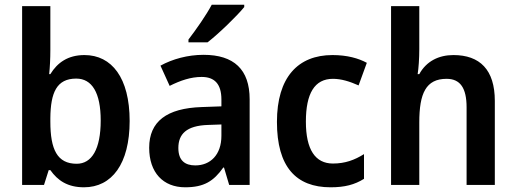

<svg xmlns="http://www.w3.org/2000/svg" viewBox="-20 -852 2194 816"><path d="M194 -639V-826H74V-66H167L187 -129H194C225 -85 267 -56 337 -56C455 -56 531 -155 531 -338C531 -521 455 -618 339 -618C269 -618 224 -586 194 -537H189C192 -564 194 -604 194 -639ZM304 -518C371 -518 408 -458 408 -340C408 -218 370 -156 306 -156C223 -156 194 -217 194 -335V-350C195 -459 221 -518 304 -518Z M1018 -822V-832H880C856 -787 814 -727 781 -684V-672H862C910 -709 988 -785 1018 -822ZM845 -619C778 -619 713 -601 662 -573L701 -487C747 -510 791 -525 837 -525C892 -525 921 -495 921 -429V-400L837 -397C689 -392 614 -336 614 -224C614 -119 673 -56 767 -56C847 -56 888 -82 929 -140H932L954 -66H1041V-430C1041 -557 974 -619 845 -619ZM864 -321 921 -323V-275C921 -194 874 -149 810 -149C766 -149 738 -170 738 -223C738 -282 772 -318 864 -321Z M1385 -56C1445 -56 1487 -67 1527 -92V-197C1487 -172 1447 -157 1395 -157C1320 -157 1280 -216 1280 -335C1280 -455 1317 -517 1395 -517C1430 -517 1466 -506 1504 -489L1539 -585C1504 -604 1456 -618 1393 -618C1246 -618 1157 -523 1157 -334C1157 -143 1238 -56 1385 -56Z M1762 -643V-826H1642V-66H1762V-332C1762 -455 1790 -517 1878 -517C1936 -517 1963 -478 1963 -396V-66H2083V-423C2083 -556 2019 -618 1907 -618C1845 -618 1792 -592 1762 -537H1755C1759 -561 1762 -604 1762 -643Z"/></svg>

Font: Noto Sans Malayalam UI SemiCondensed SemiBold
Style: Regular
Weight: 600
Width: 4
Designer: Jelle Bosma - Monotype Design Team
Foundry: Monotype Imaging Inc.
Version: Version 2.104